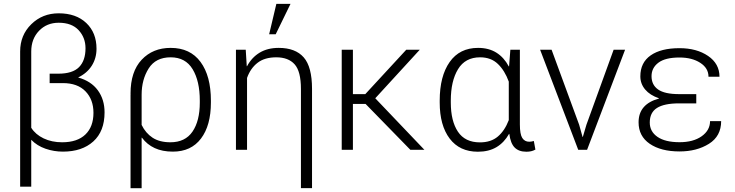

<svg xmlns="http://www.w3.org/2000/svg" viewBox="-20 -791 3884 1014"><path d="M290 -720.7Q381.8 -720.7 435.8 -669.4Q489.7 -618.2 489.7 -533.7Q489.7 -483.4 464.6 -443.8Q439.5 -404.3 392.6 -381.8Q460.9 -362.8 496.6 -314.2Q532.2 -265.6 532.2 -197.3Q532.2 -97.7 472.7 -43.9Q413.1 9.8 312.5 9.8Q264.6 9.8 220.2 -5.6Q175.8 -21 145 -52.7V194.8H86.4V-519Q86.4 -605.5 145.3 -663.1Q204.1 -720.7 290 -720.7ZM288.1 -401.9Q363.3 -401.9 397.5 -436.5Q431.6 -471.2 431.6 -536.1Q431.6 -592.3 395.3 -631.6Q358.9 -670.9 290 -670.9Q227.1 -670.9 186 -628.2Q145 -585.4 145 -519V-116.2Q167.5 -80.6 210.4 -60.1Q253.4 -39.6 308.1 -39.6Q388.2 -39.6 430.9 -80.6Q473.6 -121.6 473.6 -195.3Q473.6 -265.1 431.6 -308.6Q389.6 -352.1 312 -352.1H242.2V-401.9Z M1093.8 -249.5Q1093.8 -128.4 1041.5 -59.3Q989.3 9.8 893.1 9.8Q837.4 9.8 796.9 -9Q756.3 -27.8 729.5 -64L728 -63.5V203.1H669.4V-292.5H669.9L669.4 -296.9Q669.4 -413.1 728.3 -475.6Q787.1 -538.1 881.3 -538.1Q984.4 -538.1 1039.1 -463.9Q1093.8 -389.6 1093.8 -259.8ZM1035.2 -259.8Q1035.2 -362.8 997.3 -425.5Q959.5 -488.3 881.3 -488.3Q802.2 -488.3 765.1 -429.4Q728 -370.6 728 -291V-131.3Q749 -87.9 785.9 -63.7Q822.8 -39.6 879.9 -39.6Q958 -39.6 996.6 -95.9Q1035.2 -152.3 1035.2 -249.5Z M1277.8 -528.3 1283.2 -441.4H1284.7Q1309.6 -487.8 1351.3 -512.9Q1393.1 -538.1 1452.1 -538.1Q1540 -538.1 1584 -488Q1627.9 -438 1627.9 -321.8V202.6H1569.3V-321.3Q1569.3 -414.1 1536.1 -451.2Q1502.9 -488.3 1439 -488.3Q1377.4 -488.3 1340.1 -459.2Q1302.7 -430.2 1284.7 -379.4V0H1226.1V-528.3ZM1439.5 -770.5H1514.2L1436 -609.9H1401.4Z M1910.6 -242.2H1843.8V0H1784.7V-528.3H1843.8V-293.9H1909.2L2125.5 -528.3H2196.8L1961.9 -272L2221.2 0H2147Z M2725.6 -528.3V-133.8Q2725.6 -82 2738.3 -62.3Q2751 -42.5 2774.9 -42.5Q2781.2 -42.5 2786.6 -43.5Q2792 -44.4 2799.3 -46.4L2807.6 -1Q2795.9 5.4 2784.7 7.8Q2773.4 10.3 2759.8 10.3Q2720.2 10.3 2698.2 -11.7Q2676.3 -33.7 2669.9 -83.5L2668.5 -84Q2642.6 -38.1 2602.1 -13.9Q2561.5 10.3 2503.9 10.3Q2407.2 10.3 2354.7 -59.3Q2302.2 -128.9 2302.2 -249.5V-259.8Q2302.2 -388.7 2354.7 -463.4Q2407.2 -538.1 2504.9 -538.1Q2561.5 -538.1 2601.6 -512.9Q2641.6 -487.8 2667 -440.4H2668.5L2675.3 -528.3ZM2360.8 -249.5Q2360.8 -151.9 2398.4 -95.5Q2436 -39.1 2514.6 -39.1Q2572.8 -39.1 2609.1 -69.8Q2645.5 -100.6 2667 -156.7V-359.9Q2646 -418 2609.6 -453.1Q2573.2 -488.3 2515.6 -488.3Q2437 -488.3 2398.9 -425.5Q2360.8 -362.8 2360.8 -259.8Z M3038.6 -132.3 3056.6 -67.9H3058.1L3077.1 -132.3L3220.7 -528.3H3281.2L3080.6 0H3033.7L2832.5 -528.3H2893.1Z M3352.5 -145Q3352.5 -193.4 3379.4 -224.6Q3406.2 -255.9 3460 -270.5V-272Q3412.6 -288.1 3387.2 -318.4Q3361.8 -348.6 3361.8 -387.7Q3361.8 -460.4 3416.3 -498.5Q3470.7 -536.6 3568.8 -536.6Q3659.2 -536.6 3719.5 -495.6Q3779.8 -454.6 3779.8 -385.7H3721.7Q3721.7 -431.2 3678.2 -459.2Q3634.8 -487.3 3568.8 -487.3Q3493.7 -487.3 3457.3 -460Q3420.9 -432.6 3420.9 -388.7Q3420.9 -342.8 3455.6 -318.4Q3490.2 -293.9 3566.9 -293.9H3657.2V-245.1H3566.9Q3487.8 -245.1 3449.7 -220.9Q3411.6 -196.8 3411.6 -144Q3411.6 -96.2 3452.4 -68.1Q3493.2 -40 3568.8 -40Q3641.6 -40 3685.8 -71.5Q3730 -103 3730 -151.4H3788.6Q3788.6 -71.8 3724.1 -31.5Q3659.7 8.8 3568.8 8.8Q3470.7 8.8 3411.6 -31.5Q3352.5 -71.8 3352.5 -145Z"/></svg>

Font: Roboto Web
Style: Light
Weight: 300
Designer: Google
Version: Version 1.200310; 2013